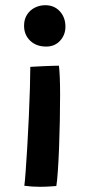

<svg xmlns="http://www.w3.org/2000/svg" viewBox="-20 -715 345 738"><path d="M196.5 0Q188.5 0.5 170.8 1.8Q153 3 133.5 3Q118 3 102.8 2Q87.5 1 73.5 -1Q75.5 -14 78.5 -54.5Q81.5 -95 84.8 -150.5Q88 -206 90.8 -265.2Q93.5 -324.5 95 -375.8Q96.5 -427 96.5 -458Q103.5 -458.5 118.2 -459.2Q133 -460 150 -460.8Q167 -461.5 182.5 -462Q198 -462.5 206.5 -462.5Q208.5 -448 209.8 -418Q211 -388 211 -351Q211 -304.5 210 -250.8Q209 -197 207 -146Q205 -95 202.2 -55.8Q199.5 -16.5 196.5 0ZM157.5 -536Q119.5 -536 96 -558.5Q72.5 -581 72.5 -616Q72.5 -641 84 -658.8Q95.5 -676.5 114.2 -685.8Q133 -695 154 -695Q188.5 -695 210 -671.5Q231.5 -648 231.5 -612.5Q231.5 -581 211 -558.5Q190.5 -536 157.5 -536Z"/></svg>

Font: Grandstander Thin Medium
Style: Regular
Weight: 500
Version: Version 1.200